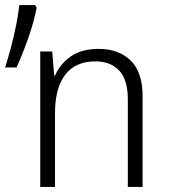

<svg xmlns="http://www.w3.org/2000/svg" viewBox="-47 -734 667 754"><path d="M-27 -469Q-15 -506 -3.5 -549.5Q8 -593 16.5 -636Q25 -679 29 -714H91L97 -704Q86 -647 64 -584.5Q42 -522 18 -469ZM111 0V-532H158L166 -437H169Q189 -483 231 -512.5Q273 -542 341 -542Q419 -542 466 -496.5Q513 -451 513 -356V0H455V-344Q455 -421 421 -457Q387 -493 327 -493Q250 -493 209.5 -441Q169 -389 169 -289V0Z"/></svg>

Font: Noto Sans Mono Light
Style: Regular
Weight: 300
Designer: Monotype Design Team
Foundry: Monotype Imaging Inc.
Version: Version 2.014; ttfautohint (v1.8.4.7-5d5b)